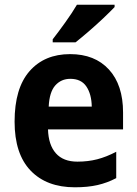

<svg xmlns="http://www.w3.org/2000/svg" viewBox="-20 -786 582 816"><path d="M278 -556Q383 -556 443 -490.5Q503 -425 503 -308V-236H184Q186 -170 217.5 -134.5Q249 -99 309 -99Q354 -99 393 -109Q432 -119 474 -141V-29Q436 -9 394.5 0.5Q353 10 298 10Q178 10 110 -61Q42 -132 42 -269Q42 -411 105.5 -483.5Q169 -556 278 -556ZM279 -451Q240 -451 215 -423Q190 -395 187 -333H370Q369 -386 347 -418.5Q325 -451 279 -451ZM467 -756Q450 -738 420 -709.5Q390 -681 357.5 -653Q325 -625 301 -606H204V-619Q229 -651 258 -691.5Q287 -732 307 -766H467Z"/></svg>

Font: Noto Sans Armenian SemiCondensed
Style: Bold
Weight: 700
Width: 4
Designer: Monotype Design Team
Foundry: Monotype Imaging Inc.
Version: Version 2.008; ttfautohint (v1.8.4.7-5d5b)